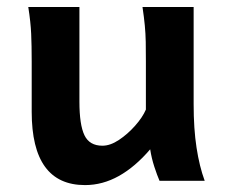

<svg xmlns="http://www.w3.org/2000/svg" viewBox="-20 -518 648 550"><path d="M566.4 0H437Q430.2 -15.6 422.1 -40.3Q414.1 -64.9 410.2 -90.3Q367.2 -40 320.6 -13.9Q273.9 12.2 223.6 12.2Q70.8 12.2 70.8 -197.8Q70.8 -201.2 70.8 -222.2Q70.8 -243.2 70.8 -269.8Q70.8 -296.4 70.8 -317.4Q70.8 -338.4 70.8 -341.8Q70.8 -388.2 69.3 -421.1Q67.9 -454.1 61 -498H207.5V-227.1Q207.5 -160.6 221.9 -130.6Q236.3 -100.6 273.4 -100.6Q295.9 -100.6 320.8 -117.2Q345.7 -133.8 366.9 -157.7Q388.2 -181.6 397.9 -204.1V-341.8Q397.9 -374 397.5 -397.9Q397 -421.9 394.8 -445.1Q392.6 -468.3 388.2 -498H534.7V-219.7Q534.7 -148.9 543 -95Q551.3 -41 566.4 0Z"/></svg>

Font: Andika
Style: Bold
Weight: 700
Designer: Victor Gaultney, Annie Olsen, Julie Remington, Don Collingsworth, Eric Hays, Becca Hirsbrunner
Foundry: SIL International
Version: Version 6.101